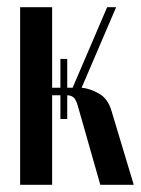

<svg xmlns="http://www.w3.org/2000/svg" viewBox="-20 -514 392 534"><path d="M196 -221Q191 -238 184 -243.5Q177 -249 167 -249V-183H148V-249H125V0H36V-494H125V-270H148V-350H167V-270H182L278 -494H303L207 -270Q230 -268 255 -254Q280 -240 290 -206L352 0H259Z"/></svg>

Font: Moniqa Narrow Heading
Style: Bold
Weight: 700
Width: 4
Designer: Rajesh Rajput
Foundry: Rajesh Rajput
Version: Version 1.000